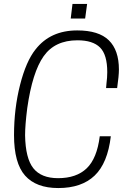

<svg xmlns="http://www.w3.org/2000/svg" viewBox="-20 -943 650 972"><path d="M275 9Q163 9 107 -54Q51 -117 51 -259Q51 -393 81.5 -513Q112 -633 160 -693Q235 -789 371 -789Q480 -789 531 -739Q582 -689 582 -591Q582 -560 573 -497H517L519 -520Q523 -551 523 -578Q523 -666 486.5 -702.5Q450 -739 372 -739Q258 -739 201 -658.5Q144 -578 118 -396Q107 -310 107 -258Q109 -141 149 -91Q189 -41 274 -41Q367 -41 419 -91Q471 -141 485 -253H541Q525 -117 459 -54Q393 9 275 9ZM411 -849H338L347 -923H421Z"/></svg>

Font: Tanohe Sans Light
Style: Italic
Weight: 300
Designer: Village Type and Design LLC & Cristiano Sobral
Foundry: Cooper Hewitt Smithsonian Design Museum
Version: Version 1.00;September 29, 2021;FontCreator 13.0.0.2655 64-b